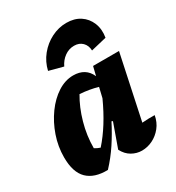

<svg xmlns="http://www.w3.org/2000/svg" viewBox="-181 -862 901 981"><g transform="rotate(-30 269.5 -371.5)"><path d="M168 6Q89 8 47.5 -32.5Q6 -73 6 -161Q6 -225 27 -285.5Q48 -346 83.5 -395Q119 -444 163.5 -472.5Q208 -501 255 -501Q328 -501 355 -439L368 -492H521L441 -115Q478 -118 515 -117Q508 -78 485.5 -50Q463 -22 432.5 -7Q402 8 369 8Q338 8 310 -8Q282 -24 265 -57L315 -197L308 -200Q279 -143 245 -91.5Q211 -40 168 6ZM161 -126Q177 -116 193 -111Q268 -195 327 -325L341 -384Q293 -398 236 -402Q202 -345 181.5 -272.5Q161 -200 161 -126ZM359 -751Q406 -751 439 -729.5Q472 -708 487.5 -670Q503 -632 495 -585L403 -563Q402 -593 383.5 -611.5Q365 -630 335 -630Q304 -630 278.5 -611.5Q253 -593 239 -563L156 -585Q167 -633 197.5 -670.5Q228 -708 270.5 -729.5Q313 -751 359 -751Z"/></g></svg>

Font: Piazzolla ExtraBold
Style: Italic
Weight: 800
Italic angle: -11.3°
Designer: Juan Pablo del Peral
Foundry: Huerta Tipografica
Version: Version 1.330